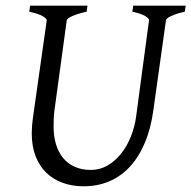

<svg xmlns="http://www.w3.org/2000/svg" viewBox="-20 -635 668 670"><path d="M625 -594.2Q594.2 -587.4 577.1 -579.1Q560.1 -570.8 559.1 -564L515.1 -250Q506.3 -186 485.4 -136.5Q464.4 -86.9 433.1 -53.2Q401.9 -19.5 361.1 -2.2Q320.3 15.1 272 15.1Q231.9 15.1 198.5 2.9Q165 -9.3 141.1 -32.7Q117.2 -56.2 104 -90.6Q90.8 -125 90.8 -169.9Q90.8 -195.8 95.2 -226.1L143.1 -564Q144 -569.8 128.9 -578.6Q113.8 -587.4 82 -594.2L85 -615.2H285.2L282.2 -594.2Q251.5 -587.4 232.7 -579.1Q213.9 -570.8 212.9 -564L169.9 -249Q168 -234.9 167.5 -220.7Q167 -206.5 167 -193.8Q167 -159.7 175.3 -131.8Q183.6 -104 200 -84Q216.3 -64 240.7 -53Q265.1 -42 296.9 -42Q328.6 -42 355.5 -57.6Q382.3 -73.2 402.8 -99.1Q423.3 -125 436.8 -158.7Q450.2 -192.4 455.1 -229L500 -564Q501 -569.8 487.3 -578.6Q473.6 -587.4 441.9 -594.2L444.8 -615.2H627.9Z"/></svg>

Font: Gentium Plus Am
Style: Italic
Weight: 400
Italic angle: -8°
Designer: J. Victor Gaultney, Annie Olsen, Iska Routamaa, Becca Hirsbrunner
Foundry: SIL International
Version: Version 5.000